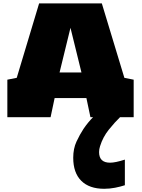

<svg xmlns="http://www.w3.org/2000/svg" viewBox="-20 -708 856 1160"><path d="M24.4 0V-226.6L81.1 -237.8L216.3 -687.5H595.2L731.4 -237.8L787.6 -226.6V0H526.4L502 -115.7H310.1L285.6 0ZM339.8 -270H472.2L405.8 -540ZM609.4 432.6Q519.5 432.6 470.9 384.3Q422.4 335.9 422.4 245.1Q422.4 189.9 442.1 147.5Q461.9 105 484.4 70.8Q511.7 30.3 546.9 -4.9H710Q672.4 31.7 637 75.9Q601.6 120.1 584.5 175.3Q578.6 193.4 578.6 210.9Q578.6 274.9 645 274.9Q677.2 274.9 734.4 256.3V411.1Q707.5 419.9 675 426.3Q642.6 432.6 609.4 432.6Z"/></svg>

Font: Holtwood One SC
Style: Regular
Weight: 400
Designer: Vernon Adams
Foundry: Vernon Adams
Version: Version 1.100; ttfautohint (v1.8.4.7-5d5b)